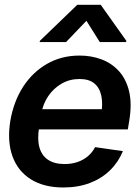

<svg xmlns="http://www.w3.org/2000/svg" viewBox="-20 -790 595 820"><path d="M250.5 10.7Q167.5 10.7 111.8 -24.2Q56.2 -59.1 33.2 -122.8Q10.3 -186.5 23.9 -272.9Q38.1 -356.4 78.6 -419.2Q119.1 -481.9 180.9 -517.3Q242.7 -552.7 319.8 -552.7Q370.6 -552.7 414.3 -536.1Q458 -519.5 488.5 -485.6Q519 -451.7 531.5 -399.4Q543.9 -347.2 532.2 -275.4L525.9 -237.3H78.1L92.8 -323.7H476.6L412.1 -300.3Q419.9 -346.2 412.8 -380.4Q405.8 -414.6 383.1 -433.6Q360.4 -452.6 319.3 -452.6Q277.3 -452.6 242.9 -432.6Q208.5 -412.6 186 -379.4Q163.6 -346.2 156.7 -305.7L147 -245.6Q138.7 -195.3 148.4 -160.4Q158.2 -125.5 185.5 -107.4Q212.9 -89.4 255.9 -89.4Q285.2 -89.4 310.1 -97.7Q335 -106 354.5 -122.1Q374 -138.2 386.2 -161.6L504.9 -144.5Q485.4 -97.2 449.5 -62.3Q413.6 -27.3 363.3 -8.3Q313 10.7 250.5 10.7ZM406.2 -610.4 349.1 -701.2 262.2 -610.4H149.4L150.4 -615.7L310.1 -769.5H410.2L519.5 -615.7L518.6 -610.4Z"/></svg>

Font: Inter Tight SemiBold
Style: Italic
Weight: 600
Italic angle: -9.39999°
Designer: Rasmus Andersson
Foundry: rsms
Version: Version 3.004